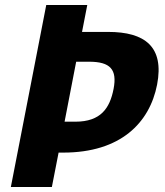

<svg xmlns="http://www.w3.org/2000/svg" viewBox="-20 -750 660 770"><path d="M188 0 215 -138H233.5C464 -138 580 -257.5 610 -410.5C639.5 -563.5 560 -622 414 -622H309L330 -730H165.5L23.5 0ZM282.5 -262H239L285.5 -502.5H337C422.5 -502.5 450.5 -471.5 435.5 -393.5C420.5 -316 384 -262 282.5 -262Z"/></svg>

Font: Monaspace Neon ExtraBold
Style: Italic
Weight: 800
Italic angle: -11°
Designer: Riley Cran & the Lettermatic Team
Foundry: Lettermatic
Version: Version 1.200 (Monaspace Neon)